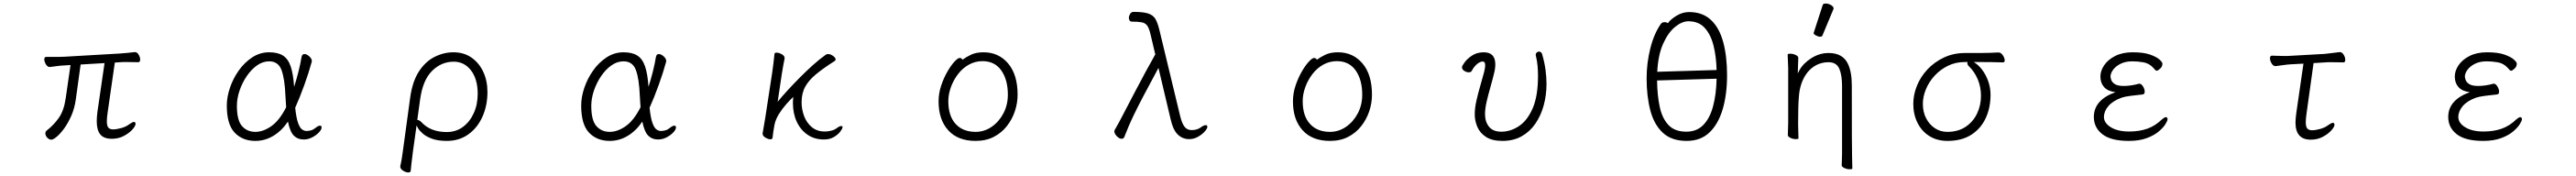

<svg xmlns="http://www.w3.org/2000/svg" viewBox="-20 -779 14540 993"><path d="M570 -423 435 -415 408 -219Q401 -168 382.5 -126Q364 -84 341.5 -53.5Q319 -23 299.5 -7Q280 9 270 9Q257 9 246.5 -2.5Q236 -14 236 -27Q236 -36 243 -42Q283 -73 312 -114Q341 -155 351 -226L378 -412L345 -410Q320 -409 296.5 -405.5Q273 -402 262 -401H261Q248 -401 239 -416Q230 -431 230 -444Q230 -458 241 -458H282Q296 -458 312.5 -458Q329 -458 344 -459L656 -477Q679 -479 703 -481Q727 -483 739 -485H742Q754 -485 762.5 -470.5Q771 -456 771 -443Q771 -428 760 -428Q752 -428 734 -428.5Q716 -429 696 -429Q686 -429 676 -429Q666 -429 657 -428L628 -426L587 -141Q585 -127 584 -115.5Q583 -104 583 -95Q583 -69 591.5 -59Q600 -49 619 -49Q637 -49 664.5 -56.5Q692 -64 711 -79Q728 -91 736 -91Q745 -91 745 -80Q745 -68 727 -48Q709 -28 679 -12Q649 4 611 4Q566 4 546 -20.5Q526 -45 526 -95Q526 -107 527 -120.5Q528 -134 530 -149Z M1605 -93Q1570 -41 1522.5 -12.5Q1475 16 1421 16Q1349 16 1304.5 -30.5Q1260 -77 1260 -184Q1260 -231 1277.5 -283Q1295 -335 1327 -380.5Q1359 -426 1403 -455Q1447 -484 1499 -484Q1548 -484 1577 -465.5Q1606 -447 1620.5 -404.5Q1635 -362 1640 -289Q1653 -330 1664 -373Q1675 -416 1682 -458Q1685 -474 1698 -474Q1711 -474 1725.5 -461Q1740 -448 1740 -434Q1740 -433 1739.5 -432Q1739 -431 1739 -429Q1723 -370 1697.5 -299.5Q1672 -229 1646 -171Q1652 -114 1662 -86Q1672 -58 1684.5 -49Q1697 -40 1709 -40Q1722 -40 1735 -43.5Q1748 -47 1760 -57Q1776 -70 1786 -70Q1795 -70 1795 -60Q1795 -48 1780 -32Q1765 -16 1742 -4Q1719 8 1694 8Q1660 8 1638.5 -13.5Q1617 -35 1605 -93ZM1595 -174Q1594 -188 1593 -204Q1592 -220 1591 -237Q1587 -336 1568.5 -384.5Q1550 -433 1499 -433Q1463 -433 1430.5 -410Q1398 -387 1372.5 -349.5Q1347 -312 1332 -268Q1317 -224 1317 -182Q1317 -100 1346 -67.5Q1375 -35 1421 -35Q1465 -35 1511 -67Q1557 -99 1595 -174Z M2239 158Q2244 138 2248 112.5Q2252 87 2254 71L2295 -229Q2308 -321 2345 -377Q2382 -433 2433.5 -458.5Q2485 -484 2539 -484Q2598 -484 2641 -454Q2684 -424 2707.5 -373.5Q2731 -323 2731 -260Q2731 -183 2702.5 -120Q2674 -57 2622.5 -20.5Q2571 16 2502 16Q2452 16 2419 4Q2386 -8 2367 -24.5Q2348 -41 2340 -54.5Q2332 -68 2331 -71L2310 79Q2309 88 2306.5 108Q2304 128 2301.5 149Q2299 170 2298 184Q2297 194 2284 194Q2271 194 2255 184Q2239 174 2239 161ZM2337 -102Q2346 -102 2358 -90Q2410 -34 2501 -34Q2553 -34 2592 -62.5Q2631 -91 2653.5 -140Q2676 -189 2676 -250Q2676 -333 2638 -382Q2600 -431 2541 -431Q2471 -431 2418.5 -379Q2366 -327 2351 -218L2335 -102Z M3605 -93Q3570 -41 3522.5 -12.5Q3475 16 3421 16Q3349 16 3304.5 -30.5Q3260 -77 3260 -184Q3260 -231 3277.5 -283Q3295 -335 3327 -380.5Q3359 -426 3403 -455Q3447 -484 3499 -484Q3548 -484 3577 -465.5Q3606 -447 3620.5 -404.5Q3635 -362 3640 -289Q3653 -330 3664 -373Q3675 -416 3682 -458Q3685 -474 3698 -474Q3711 -474 3725.5 -461Q3740 -448 3740 -434Q3740 -433 3739.5 -432Q3739 -431 3739 -429Q3723 -370 3697.5 -299.5Q3672 -229 3646 -171Q3652 -114 3662 -86Q3672 -58 3684.5 -49Q3697 -40 3709 -40Q3722 -40 3735 -43.5Q3748 -47 3760 -57Q3776 -70 3786 -70Q3795 -70 3795 -60Q3795 -48 3780 -32Q3765 -16 3742 -4Q3719 8 3694 8Q3660 8 3638.5 -13.5Q3617 -35 3605 -93ZM3595 -174Q3594 -188 3593 -204Q3592 -220 3591 -237Q3587 -336 3568.5 -384.5Q3550 -433 3499 -433Q3463 -433 3430.5 -410Q3398 -387 3372.5 -349.5Q3347 -312 3332 -268Q3317 -224 3317 -182Q3317 -100 3346 -67.5Q3375 -35 3421 -35Q3465 -35 3511 -67Q3557 -99 3595 -174Z M4284 -27 4299 -115 4338 -369Q4341 -389 4345 -421.5Q4349 -454 4351 -475Q4352 -482 4363 -482Q4376 -482 4392 -473Q4408 -464 4408 -452V-449Q4405 -435 4400 -407Q4395 -379 4392 -360L4369 -205Q4390 -231 4422 -266Q4454 -301 4491.5 -339Q4529 -377 4567.5 -411.5Q4606 -446 4640 -470Q4643 -472 4646 -473Q4649 -474 4653 -474Q4667 -474 4681.5 -463.5Q4696 -453 4696 -443Q4696 -438 4691 -435Q4628 -395 4586.5 -361Q4545 -327 4524.5 -290Q4504 -253 4504 -202Q4504 -161 4518.5 -123Q4533 -85 4562.5 -61Q4592 -37 4635 -37Q4652 -37 4670.5 -41.5Q4689 -46 4701 -55Q4718 -68 4728 -68Q4735 -68 4735 -61Q4735 -54 4722.5 -37Q4710 -20 4686.5 -6Q4663 8 4630 8Q4577 8 4537.5 -19Q4498 -46 4476.5 -92.5Q4455 -139 4455 -198Q4455 -206 4455.5 -215Q4456 -224 4457 -232Q4441 -218 4418 -192Q4395 -166 4376 -135.5Q4357 -105 4351 -75Q4348 -61 4345 -40.5Q4342 -20 4340 -1Q4338 7 4328 7Q4316 7 4300 -2.5Q4284 -12 4284 -24Z M5412 -442Q5432 -457 5460.5 -470.5Q5489 -484 5531 -484Q5616 -484 5669.5 -421Q5723 -358 5723 -245Q5723 -197 5707.5 -151Q5692 -105 5662 -67Q5632 -29 5588 -6.5Q5544 16 5486 16Q5386 16 5331.5 -44Q5277 -104 5277 -207Q5277 -252 5291.5 -295.5Q5306 -339 5326.5 -374.5Q5347 -410 5366.5 -431Q5386 -452 5396 -452Q5407 -452 5412 -442ZM5486 -35Q5535 -35 5576.5 -63.5Q5618 -92 5643 -139.5Q5668 -187 5668 -245Q5668 -329 5631 -381.5Q5594 -434 5525 -434Q5483 -434 5447.5 -414Q5412 -394 5386.5 -360.5Q5361 -327 5346.5 -287Q5332 -247 5332 -208Q5332 -125 5373 -80Q5414 -35 5486 -35Z M6518 -396Q6466 -300 6433 -237Q6400 -174 6380.5 -133.5Q6361 -93 6349 -64.5Q6337 -36 6326 -8Q6322 4 6310 4Q6297 4 6283 -10.5Q6269 -25 6269 -38Q6269 -42 6271 -46Q6282 -64 6293.5 -85.5Q6305 -107 6318 -132Q6350 -193 6382 -254.5Q6414 -316 6444.5 -372Q6475 -428 6500 -472L6473 -586Q6465 -620 6454.5 -634.5Q6444 -649 6424 -653Q6404 -657 6369 -657Q6359 -657 6355 -663.5Q6351 -670 6351 -678Q6351 -689 6358 -700.5Q6365 -712 6377 -712Q6435 -712 6462.5 -702Q6490 -692 6502 -670Q6514 -648 6523 -611L6641 -122Q6651 -82 6665.5 -63.5Q6680 -45 6706 -45Q6736 -45 6758 -61Q6767 -68 6774 -70.5Q6781 -73 6785 -73Q6794 -73 6794 -64Q6794 -54 6779.5 -37.5Q6765 -21 6741.5 -7.5Q6718 6 6691 6Q6655 6 6628 -19Q6601 -44 6587 -105Z M7412 -442Q7432 -457 7460.5 -470.5Q7489 -484 7531 -484Q7616 -484 7669.5 -421Q7723 -358 7723 -245Q7723 -197 7707.5 -151Q7692 -105 7662 -67Q7632 -29 7588 -6.5Q7544 16 7486 16Q7386 16 7331.5 -44Q7277 -104 7277 -207Q7277 -252 7291.5 -295.5Q7306 -339 7326.5 -374.5Q7347 -410 7366.5 -431Q7386 -452 7396 -452Q7407 -452 7412 -442ZM7486 -35Q7535 -35 7576.5 -63.5Q7618 -92 7643 -139.5Q7668 -187 7668 -245Q7668 -329 7631 -381.5Q7594 -434 7525 -434Q7483 -434 7447.5 -414Q7412 -394 7386.5 -360.5Q7361 -327 7346.5 -287Q7332 -247 7332 -208Q7332 -125 7373 -80Q7414 -35 7486 -35Z M8459 16Q8401 16 8366.5 -6.5Q8332 -29 8317.5 -63.5Q8303 -98 8303 -134Q8303 -170 8313 -213.5Q8323 -257 8335.5 -299.5Q8348 -342 8356 -373Q8362 -397 8362 -411Q8362 -432 8348 -432Q8334 -432 8317 -418.5Q8300 -405 8286 -379Q8282 -371 8269 -371Q8257 -371 8244 -379Q8231 -387 8231 -400Q8231 -407 8246 -427.5Q8261 -448 8288.5 -466Q8316 -484 8354 -484Q8419 -484 8419 -416Q8419 -392 8412 -365Q8403 -328 8391 -286Q8379 -244 8370 -205Q8361 -166 8361 -135Q8361 -92 8383.5 -64Q8406 -36 8453 -36Q8505 -36 8552.5 -67.5Q8600 -99 8630 -168Q8660 -237 8660 -351Q8660 -380 8657.5 -408Q8655 -436 8648 -464Q8648 -466 8647.5 -467Q8647 -468 8647 -469Q8647 -477 8652.5 -482.5Q8658 -488 8665 -488Q8680 -488 8684 -471Q8697 -426 8702.5 -384.5Q8708 -343 8708 -306Q8708 -242 8692 -184Q8676 -126 8645 -81Q8614 -36 8567.5 -10Q8521 16 8459 16Z M9393 -648Q9408 -670 9442 -690.5Q9476 -711 9513 -711Q9588 -711 9635.5 -667Q9683 -623 9705 -542.5Q9727 -462 9727 -354Q9727 -247 9702.5 -163.5Q9678 -80 9628 -32Q9578 16 9499 16Q9414 16 9364.5 -30Q9315 -76 9294 -156Q9273 -236 9273 -337Q9273 -423 9294 -506.5Q9315 -590 9354 -645Q9362 -654 9374 -654Q9385 -654 9393 -648ZM9668 -384Q9666 -460 9650.5 -522Q9635 -584 9601 -621.5Q9567 -659 9509 -659Q9473 -659 9434 -627.5Q9395 -596 9366.5 -533Q9338 -470 9333 -374ZM9332 -325Q9333 -241 9347 -176Q9361 -111 9396.5 -73.5Q9432 -36 9497 -36Q9555 -36 9592 -73Q9629 -110 9647.5 -177.5Q9666 -245 9668 -335Z M10216 -594Q10267 -750 10267 -751Q10269 -759 10284 -759Q10299 -759 10313.5 -750.5Q10328 -742 10328 -732Q10328 -730 10328 -729L10265 -578Q10263 -572 10252 -572Q10241 -572 10228.5 -579Q10216 -586 10216 -590Q10216 -592 10216 -594ZM10434 172Q10434 176 10419 176Q10404 176 10389 169Q10374 162 10374 153Q10375 145 10375 125.5Q10375 106 10376 86V-293Q10376 -354 10361 -390Q10345 -428 10300 -428Q10229 -428 10181 -371Q10137 -315 10132 -229Q10128 -184 10128 -79Q10128 -56 10130 2Q10130 6 10115 6Q10100 6 10085 -1Q10070 -8 10070 -17Q10070 -44 10072 -88V-395Q10069 -458 10069 -471Q10069 -476 10084 -476Q10099 -476 10114 -469Q10129 -462 10129 -453L10126 -365L10136 -384Q10159 -424 10204.5 -452Q10250 -480 10300 -480Q10380 -480 10409 -419Q10431 -373 10431 -297Q10431 71 10432.5 104Q10434 137 10434 172Z M11259 -483Q11273 -483 11283.5 -467Q11294 -451 11294 -438Q11294 -427 11283 -427Q11250 -428 11221 -428.5Q11192 -429 11157 -429H11119Q11145 -414 11166.5 -385.5Q11188 -357 11201 -320.5Q11214 -284 11214 -244Q11214 -171 11186.5 -112Q11159 -53 11105 -18.5Q11051 16 10971 16Q10912 16 10868.5 -11.5Q10825 -39 10801.5 -86.5Q10778 -134 10778 -193Q10778 -244 10798.5 -295Q10819 -346 10858 -387.5Q10897 -429 10951 -454.5Q11005 -480 11071 -480H11153Q11207 -480 11258 -483ZM11067 -429Q11017 -429 10974 -408Q10931 -387 10899 -352.5Q10867 -318 10849.5 -276Q10832 -234 10832 -193Q10832 -147 10850.5 -111.5Q10869 -76 10900 -55.5Q10931 -35 10970 -35Q11030 -35 11072.5 -63Q11115 -91 11137.5 -137.5Q11160 -184 11160 -238Q11160 -288 11142 -331Q11124 -374 11092 -405Q11083 -414 11083 -422Q11083 -425 11085 -429Z M11919 -259Q11876 -264 11855 -287.5Q11834 -311 11834 -347Q11834 -379 11855 -410.5Q11876 -442 11917 -463Q11958 -484 12016 -484Q12078 -484 12114.5 -471Q12151 -458 12167.5 -443Q12184 -428 12184 -420Q12184 -403 12171 -391.5Q12158 -380 12153 -380Q12147 -380 12142.5 -385Q12138 -390 12133 -396Q12109 -422 12076.5 -427.5Q12044 -433 12014 -433Q11975 -433 11947.5 -419Q11920 -405 11905.5 -385Q11891 -365 11891 -347Q11891 -343 11894.5 -330Q11898 -317 11914 -305.5Q11930 -294 11967 -294Q11986 -294 12009 -297.5Q12032 -301 12049 -306Q12050 -306 12051 -306.5Q12052 -307 12053 -307Q12065 -307 12074.5 -291.5Q12084 -276 12084 -262Q12084 -247 12072 -246Q12041 -243 12006 -238.5Q11971 -234 11954 -228Q11904 -210 11879 -180.5Q11854 -151 11854 -119Q11854 -85 11893 -61Q11932 -37 11996 -37Q12054 -37 12099 -53Q12144 -69 12182 -106Q12196 -118 12203 -118Q12213 -118 12213 -106Q12213 -98 12201 -78.5Q12189 -59 12163 -37Q12137 -15 12095 0.5Q12053 16 11994 16Q11894 16 11845.5 -21.5Q11797 -59 11797 -119Q11797 -215 11919 -259Z M12980 -420 12906 -416Q12888 -415 12861 -411Q12834 -407 12823 -406H12822Q12809 -406 12800 -421.5Q12791 -437 12791 -450Q12791 -465 12802 -465Q12811 -465 12834 -464Q12857 -463 12879 -463Q12887 -463 12893.5 -463.5Q12900 -464 12905 -464L13101 -475Q13123 -477 13147.5 -480.5Q13172 -484 13184 -485H13186Q13198 -485 13207 -470Q13216 -455 13216 -441Q13216 -427 13205 -427Q13197 -427 13178.5 -427.5Q13160 -428 13140 -428Q13130 -428 13120 -428Q13110 -428 13102 -427L13037 -423L12997 -136Q12995 -122 12994 -110.5Q12993 -99 12993 -89Q12993 -64 13001.5 -54Q13010 -44 13029 -44Q13047 -44 13074.5 -51.5Q13102 -59 13121 -74Q13138 -86 13146 -86Q13155 -86 13155 -75Q13155 -63 13137 -43Q13119 -23 13089 -7Q13059 9 13021 9Q12935 9 12935 -88Q12935 -101 12936.5 -114.5Q12938 -128 12940 -144Z M13919 -259Q13876 -264 13855 -287.5Q13834 -311 13834 -347Q13834 -379 13855 -410.5Q13876 -442 13917 -463Q13958 -484 14016 -484Q14078 -484 14114.5 -471Q14151 -458 14167.5 -443Q14184 -428 14184 -420Q14184 -403 14171 -391.5Q14158 -380 14153 -380Q14147 -380 14142.5 -385Q14138 -390 14133 -396Q14109 -422 14076.5 -427.5Q14044 -433 14014 -433Q13975 -433 13947.5 -419Q13920 -405 13905.5 -385Q13891 -365 13891 -347Q13891 -343 13894.5 -330Q13898 -317 13914 -305.5Q13930 -294 13967 -294Q13986 -294 14009 -297.5Q14032 -301 14049 -306Q14050 -306 14051 -306.5Q14052 -307 14053 -307Q14065 -307 14074.5 -291.5Q14084 -276 14084 -262Q14084 -247 14072 -246Q14041 -243 14006 -238.5Q13971 -234 13954 -228Q13904 -210 13879 -180.5Q13854 -151 13854 -119Q13854 -85 13893 -61Q13932 -37 13996 -37Q14054 -37 14099 -53Q14144 -69 14182 -106Q14196 -118 14203 -118Q14213 -118 14213 -106Q14213 -98 14201 -78.5Q14189 -59 14163 -37Q14137 -15 14095 0.5Q14053 16 13994 16Q13894 16 13845.5 -21.5Q13797 -59 13797 -119Q13797 -215 13919 -259Z"/></svg>

Font: Moon Stars Kai HW Light
Style: Regular
Weight: 300
Designer: GuiWonder
Version: Version 1.101